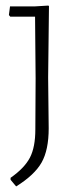

<svg xmlns="http://www.w3.org/2000/svg" viewBox="-20 -477 285 690"><path d="M154 -457 156 -455 153 -198 155 -16Q155 62 129.5 107Q104 152 38 193L18 169V162Q68 127 87.5 89.5Q107 52 107 -12L108 -195L106 -417H17L12 -423L16 -454H105Z"/></svg>

Font: Alegreya Sans Light
Style: Regular
Weight: 300
Designer: Juan Pablo del Peral
Foundry: Huerta Tipografica
Version: Version 2.007